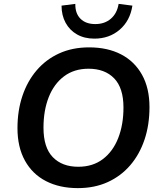

<svg xmlns="http://www.w3.org/2000/svg" viewBox="-20 -959 825 989"><path d="M381 10Q287 10 217 -26Q147 -62 108.5 -131.5Q70 -201 70 -299Q70 -389 95.5 -465Q121 -541 169 -597Q217 -653 285 -684Q353 -715 439 -715Q534 -715 603.5 -679Q673 -643 711.5 -574Q750 -505 750 -407Q750 -316 724.5 -240Q699 -164 651 -108Q603 -52 535 -21Q467 10 381 10ZM383 -100Q458 -100 510 -139.5Q562 -179 589 -248Q616 -317 616 -405Q616 -506 568 -555.5Q520 -605 436 -605Q362 -605 310 -566Q258 -527 231 -458.5Q204 -390 204 -301Q204 -199 252 -149.5Q300 -100 383 -100ZM466 -760Q415 -760 377 -781.5Q339 -803 318 -841.5Q297 -880 297 -930L368 -939Q367 -890 394.5 -862.5Q422 -835 471 -835Q519 -835 551 -862.5Q583 -890 591 -939L662 -930Q650 -852 596.5 -806Q543 -760 466 -760Z"/></svg>

Font: Nunito Sans 12pt
Style: Bold Italic
Weight: 700
Italic angle: -9°
Designer: Vernon Adams
Foundry: Vernon Adams
Version: Version 3.101;gftools[0.9.27]